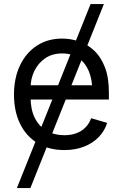

<svg xmlns="http://www.w3.org/2000/svg" viewBox="-20 -748 620 972"><path d="M65.4 204.1 438.5 -727.5H505.9L133.8 204.1ZM305.7 11.7Q227.1 11.7 169.7 -23.4Q112.3 -58.6 81.5 -121.8Q50.8 -185.1 50.8 -268.6Q50.8 -352.5 81.1 -416.5Q111.3 -480.5 166.3 -516.6Q221.2 -552.7 294.9 -552.7Q337.4 -552.7 379.4 -538.6Q421.4 -524.4 455.8 -492.7Q490.2 -460.9 510.7 -408.7Q531.2 -356.4 531.2 -280.3V-244.1H110.4V-316.4H485.8L447.3 -289.1Q447.3 -343.8 430.2 -386.2Q413.1 -428.7 379.2 -453.1Q345.2 -477.5 294.9 -477.5Q244.6 -477.5 208.7 -452.9Q172.9 -428.2 153.8 -388.7Q134.8 -349.1 134.8 -303.7V-255.9Q134.8 -193.8 156.2 -150.9Q177.7 -107.9 216.3 -85.7Q254.9 -63.5 305.7 -63.5Q338.4 -63.5 365.2 -73Q392.1 -82.5 411.6 -101.8Q431.2 -121.1 441.4 -149.4L522.5 -126Q509.8 -85 479.7 -54Q449.7 -22.9 405.3 -5.6Q360.8 11.7 305.7 11.7Z"/></svg>

Font: GitLab Sans
Style: Regular
Weight: 400
Designer: Rasmus Andersson
Foundry: Modifications by GitLab B.V., manufactured by rsms
Version: Version 4.000;git-c8fb6b7